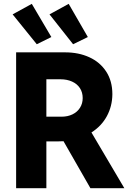

<svg xmlns="http://www.w3.org/2000/svg" viewBox="-20 -997 701 1017"><path d="M65.4 -719.7H325.2Q396.5 -719.7 453.1 -693.8Q509.8 -668 542.5 -617.9Q575.2 -567.9 575.2 -498Q574.7 -434.6 546.1 -381.8Q517.6 -329.1 464.4 -295.4L638.7 0H459L316.4 -249Q295.9 -248 285.2 -248H225.6V0H65.4ZM46.9 -920.9 148.4 -976.6 252 -800.8 174.8 -762.7ZM242.2 -920.9 343.8 -976.6 445.3 -800.8 367.2 -762.7ZM305.7 -378.9Q338.9 -378.9 364.3 -391.4Q389.6 -403.8 403.8 -426.3Q418 -448.7 418 -477.5Q418 -507.8 403.3 -530.3Q388.7 -552.7 361.8 -564.9Q335 -577.1 299.8 -577.1H225.6V-378.9Z"/></svg>

Font: Reddit Sans Chocolate ExtraBold
Style: Regular
Weight: 800
Designer: Stephen Hutchings
Foundry: Reddit
Version: Version 1.011